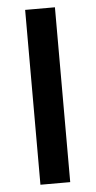

<svg xmlns="http://www.w3.org/2000/svg" viewBox="-51 -713 371 745"><g transform="rotate(-5 134.5 -340.5)"><path d="M192 0H76V-681H192Z"/></g></svg>

Font: Gabarito Medium
Style: Regular
Weight: 500
Designer: Leandro Assis / Alvaro Franca / Felipe Casaprima
Foundry: Naipe Foundry
Version: Version 1.000